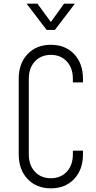

<svg xmlns="http://www.w3.org/2000/svg" viewBox="-20 -1010 522 1046"><path d="M432 -189V-169Q432 -86 384 -35Q336 16 257 16Q178.5 16 130.2 -35Q82 -86 82 -169V-581Q82 -664.5 130.2 -715.2Q178.5 -766 257 -766Q336 -766 384 -715.2Q432 -664.5 432 -581V-561H377V-581Q377 -639.5 344 -675.2Q311 -711 257 -711Q203 -711 170 -675.2Q137 -639.5 137 -581V-169Q137 -110.5 170 -74.8Q203 -39 257 -39Q311 -39 344 -74.8Q377 -110.5 377 -169V-189ZM234 -847 125 -990H184L257 -890L329 -990H388L279 -847Z"/></svg>

Font: Mohave Light Light
Style: Regular
Weight: 300
Version: Version 2.003